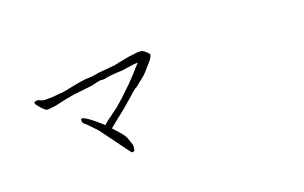

<svg xmlns="http://www.w3.org/2000/svg" viewBox="-65 -827 1630 1029"><g transform="rotate(-20 750.0 -313.0)"><path d="M543 -67.4Q524.4 -92.8 520.5 -97.7L417 -238.3L416 -239.3Q392.6 -264.6 377.9 -279.3Q363.3 -293.9 354.5 -300.8Q350.6 -303.7 349.6 -309.6Q348.6 -316.4 348.6 -322.3Q348.6 -325.2 350.6 -326.2Q351.6 -328.1 354.5 -328.1Q358.4 -328.1 366.2 -325.2Q377.9 -320.3 387.7 -312.5Q399.4 -304.7 424.8 -284.2Q444.3 -267.6 460 -252.9L460.9 -251L462.9 -252.9Q466.8 -256.8 471.7 -260.7Q480.5 -268.6 498 -281.2H499Q520.5 -298.8 547.9 -317.4Q552.7 -321.3 594.7 -358.4L640.6 -402.3Q646.5 -406.2 688.5 -451.2Q728.5 -496.1 734.4 -502L738.3 -506.8H732.4Q722.7 -506.8 715.8 -505.9Q698.2 -503.9 674.8 -500Q644.5 -494.1 607.4 -494.1Q571.3 -492.2 550.8 -487.3Q538.1 -483.4 519.5 -486.3H518.6H516.6Q502 -484.4 479.5 -478.5Q463.9 -473.6 452.1 -473.6Q379.9 -465.8 357.4 -462.9Q316.4 -456.1 281.2 -448.2Q252.9 -440.4 231.4 -438.5Q214.8 -436.5 203.1 -435.5Q195.3 -434.6 187.5 -439.5Q179.7 -446.3 168 -458Q156.2 -471.7 149.4 -480.5Q144.5 -489.3 144.5 -493.2Q144.5 -497.1 148.4 -498Q156.2 -501 161.6 -501Q167 -501 172.9 -499Q179.7 -495.1 191.4 -491.2Q200.2 -488.3 213.9 -489.3Q231.4 -490.2 239.3 -489.3Q281.2 -492.2 293.9 -494.1Q300.8 -492.2 369.1 -506.8Q417 -516.6 446.3 -519.5Q484.4 -519.5 521.5 -527.3L618.2 -536.1Q623 -538.1 628.9 -538.1Q635.7 -541 655.3 -543.9Q712.9 -555.7 725.6 -555.7L726.6 -554.7V-555.7Q751 -559.6 758.8 -559.6Q766.6 -558.6 775.4 -558.6Q781.2 -558.6 790 -553.7Q792 -551.8 805.7 -540Q809.6 -536.1 812.5 -532.2Q818.4 -526.4 817.4 -523.4Q815.4 -519.5 813.5 -512.7Q805.7 -498 798.8 -491.2Q754.9 -439.5 740.2 -427.7Q727.5 -417 711.9 -405.3Q690.4 -385.7 678.7 -380.9Q674.8 -379.9 627 -336.9Q578.1 -293.9 569.3 -288.1Q562.5 -282.2 537.1 -262.7Q506.8 -237.3 490.2 -224.6L488.3 -222.7L490.2 -220.7Q501 -208 515.6 -192.4Q546.9 -159.2 552.7 -135.7Q560.5 -110.4 562.5 -106.4Q564.5 -102.5 564.5 -95.2Q564.5 -87.9 563.5 -82Q562.5 -76.2 560.5 -70.3Q558.6 -67.4 554.7 -66.4Q545.9 -64.5 543 -67.4ZM805.7 -540ZM521.5 -527.3ZM149.4 -480.5ZM187.5 -439.5ZM349.6 -309.6Z"/></g></svg>

Font: ToneOZ-YinPZ-Tsuipita-TC
Style: Regular
Weight: 400
Designer: ÂÆ£ÂøóÂáåJeffrey Xuan(jeffreyx@gmail.com, ToneOZ.com) ÈòøÂù§(cjkFonts)
Foundry: ToneOZ
Version: Version 0.24071